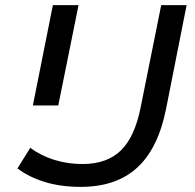

<svg xmlns="http://www.w3.org/2000/svg" viewBox="-20 -720 760 748"><path d="M295 8Q215 8 153 -11.5Q91 -31 48 -64L98 -144Q140 -113 192 -97Q244 -81 302 -81Q396 -81 450.5 -133.5Q505 -186 528 -302L608 -700H707L627 -296Q596 -141 514 -66.5Q432 8 295 8ZM108 -309 186 -700H286L207 -309Z"/></svg>

Font: MOST Montserrat Medium
Style: Italic
Weight: 500
Italic angle: -11.3°
Designer: Julieta Ulanovsky
Foundry: Julieta Ulanovsky
Version: Version 8.000;March 11, 2024;FontCreator 15.0.0.2926 64-bit